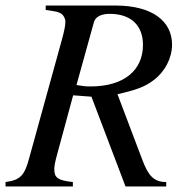

<svg xmlns="http://www.w3.org/2000/svg" viewBox="-33 -673 664 693"><path d="M132 -653V-637C174 -631 178 -630 189 -623C196 -618 203 -606 203 -595C203 -578 198 -559 191 -532L72 -101C56 -42 42 -23 -13 -16V0H230V-16C173 -22 163 -33 163 -63C163 -73 165 -87 176 -126L231 -329L297 -324L420 0H567V-16C522 -16 502 -39 480 -98L391 -333C458 -348 491 -360 522 -384C563 -415 588 -464 588 -512C588 -597 516 -653 384 -653ZM306 -593C311 -612 332 -623 363 -623C441 -623 483 -580 483 -511C483 -418 413 -361 294 -361C276 -361 268 -362 243 -366Z"/></svg>

Font: STIXGeneral
Style: Italic
Weight: 400
Italic angle: -16.33°
Designer: MicroPress Inc., with final additions and corrections provided by Coen Hoffman, Elsevier (retired)
Version: Version 1.1.0